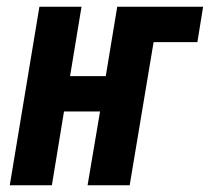

<svg xmlns="http://www.w3.org/2000/svg" viewBox="-20 -550 623 570"><path d="M9 0H134L170 -219H277L240 0H365L436 -425H566L583 -530H328L294 -324H188L222 -530H97Z"/></svg>

Font: Iosevka Sparkle
Style: Bold Italic
Weight: 700
Italic angle: -9°
Designer: Belleve Invis
Foundry: Belleve Invis
Version: Version 4.5.0; ttfautohint (v1.8.3)